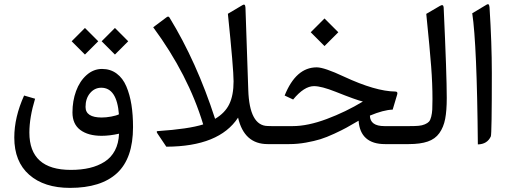

<svg xmlns="http://www.w3.org/2000/svg" viewBox="-20 -704 2495 938"><path d="M541.5 -567.4 606.4 -502.4 541.5 -437.5 476.6 -502.4ZM395 -567.4 460 -502.4 395 -437.5 330.1 -502.4ZM476.6 -40.5Q410.6 -40.5 372.3 -69.1Q334 -97.7 334 -154.8Q334 -210.9 351.6 -259Q369.1 -307.1 402.8 -337.2Q436.5 -367.2 478.5 -367.2Q519.5 -367.2 549.8 -344.7Q580.1 -322.3 597.2 -282Q614.3 -241.7 622.1 -192.4Q629.9 -143.1 629.9 -83Q629.9 69.3 552 141.6Q474.1 213.9 321.8 213.9Q195.8 213.9 122.8 149.9Q49.8 85.9 49.8 -32.2Q49.8 -131.3 97.7 -237.3L151.4 -221.7Q123.5 -129.9 123.5 -56.2Q123.5 126 326.2 126Q377.4 126 418.5 116.2Q459.5 106.4 491.5 85.9Q523.4 65.4 541.5 31Q559.6 -3.4 561.5 -50.8Q515.6 -40.5 476.6 -40.5ZM477.1 -129.9Q498 -129.9 523.2 -134.5Q548.3 -139.2 561 -145.5Q550.8 -275.4 474.6 -275.4Q442.4 -275.4 420.2 -249.3Q397.9 -223.1 397.9 -181.6Q397.9 -129.9 477.1 -129.9Z M1030.8 -123.5Q1079.6 -152.3 1100.3 -195.6Q1121.1 -238.8 1121.1 -306.6Q1121.1 -367.2 1093.3 -636.7L1165 -679.2Q1178.2 -687.5 1179.2 -666.5L1192.9 -264.6Q1198.7 -89.8 1287.6 -88.4L1307.1 -87.9Q1318.8 -87.9 1318.8 -49.8V-37.6Q1318.8 0 1307.1 0H1287.6Q1172.9 0 1143.1 -129.4Q1050.8 11.7 792.5 12.7L749 -52.2Q741.7 -63.5 750.5 -63.5Q901.9 -73.7 972.7 -96.2Q899.4 -338.9 728.5 -570.8L794.4 -620.1Q802.7 -626.5 808.1 -618.2Q940.9 -401.4 1030.8 -123.5Z M1565.4 -613.8 1632.8 -546.4 1565.4 -479 1498 -546.4ZM1412.1 -217.8 1370.6 -237.3Q1425.8 -375 1527.3 -375Q1564 -375 1660.6 -329.6Q1814.9 -257.8 1911.1 -256.8Q1924.8 -256.8 1920.4 -242.2L1898.4 -168.5Q1853.5 -167 1787.1 -139.2Q1788.1 -87.9 1858.4 -87.9H1964.4Q1976.1 -87.9 1976.1 -49.8V-37.6Q1976.1 0 1964.4 0H1860.8Q1800.8 0 1768.3 -28.8Q1735.8 -57.6 1731.9 -114.3Q1694.3 -92.3 1673.1 -80.6Q1651.9 -68.8 1613.5 -51Q1575.2 -33.2 1545.2 -23.9Q1515.1 -14.6 1474.4 -7.3Q1433.6 0 1393.1 0H1301.8Q1274.9 0 1274.9 -37.6V-49.8Q1274.9 -87.9 1301.8 -87.9H1409.7Q1483.4 -87.9 1576.2 -122.6Q1668.9 -157.2 1752.9 -208Q1723.1 -214.4 1619.1 -255.9Q1550.3 -283.2 1514.2 -283.2Q1465.8 -283.2 1412.1 -217.8Z M1959 -87.9H1979.5Q2007.8 -87.9 2024.9 -89.4Q2042 -90.8 2055.7 -96.7Q2069.3 -102.5 2075.9 -109.9Q2082.5 -117.2 2086.7 -134Q2090.8 -150.9 2091.8 -168.9Q2092.8 -187 2092.8 -219.2Q2092.8 -294.9 2086.4 -379.2Q2080.1 -463.4 2062.5 -636.2L2129.4 -675.3Q2146.5 -685.5 2147.5 -667Q2162.6 -338.4 2162.6 -225.6Q2162.6 -163.1 2154.8 -122.8Q2147 -82.5 2126.5 -53.7Q2106 -24.9 2069.6 -12.5Q2033.2 0 1976.6 0H1959Q1932.1 0 1932.1 -37.6V-49.8Q1932.1 -87.9 1959 -87.9Z M2287.1 -639.2 2357.9 -681.6Q2364.3 -685.5 2367.4 -682.1Q2370.6 -678.7 2371.6 -668Q2382.8 -490.7 2382.8 -347.7Q2382.8 -48.3 2377.9 -37.6Q2360.4 0.5 2314.5 1.5Q2310.1 -487.3 2287.1 -639.2Z"/></svg>

Font: Shl
Style: Regular
Weight: 400
Foundry: Saber Rastikerdar (saber.rastikerdar@gmail.com)
Version: Version 3.4.0